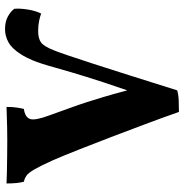

<svg xmlns="http://www.w3.org/2000/svg" viewBox="-4 -721 733 765"><g transform="rotate(-90 362.5 -338.5)"><path d="M299 8Q277 -55 251 -124.5Q225 -194 199 -262Q173 -330 149.5 -389.5Q126 -449 107 -493Q84 -544 70 -568Q56 -592 45 -599.5Q34 -607 21 -610Q14 -635 14 -679Q29 -678 58.5 -677.5Q88 -677 121.5 -676.5Q155 -676 186 -676Q216 -676 234 -676.5Q252 -677 270 -677.5Q288 -678 319 -679Q319 -655 316.5 -638.5Q314 -622 311 -610Q278 -605 271 -585.5Q264 -566 285 -509Q303 -459 315.5 -424.5Q328 -390 338 -359Q348 -328 359 -291Q370 -254 385 -198Q404 -253 417 -292.5Q430 -332 439.5 -363Q449 -394 457.5 -422.5Q466 -451 475 -483Q492 -545 504.5 -574.5Q517 -604 529 -622Q551 -657 576 -671Q601 -685 629 -685Q658 -685 678.5 -674Q699 -663 710 -648Q712 -625 707 -594Q702 -563 691 -541Q681 -545 662.5 -549Q644 -553 621 -553Q592 -553 576 -541.5Q560 -530 544 -489Q530 -454 491.5 -335Q453 -216 385 1Q369 6 344.5 7Q320 8 299 8Z"/></g></svg>

Font: Vollkorn ExtraBold
Style: Regular
Weight: 800
Designer: Friedrich Althausen
Foundry: Friedrich Althausen
Version: Version 5.000; ttfautohint (v1.8.3)